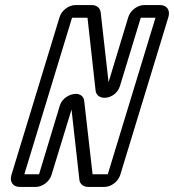

<svg xmlns="http://www.w3.org/2000/svg" viewBox="-20 -712 686 757"><path d="M346 -25H345L312 -314C310 -333 295 -342 279 -342C257 -342 225 -326 216 -296L134 -25H76L264 -642H324H325L357 -354C363 -311 436 -319 453 -373L535 -642H593L405 -25ZM454 -22 644 -645C652 -671 638 -692 612 -692H548C522 -692 494 -671 486 -645L408 -388L377 -663C375 -680 362 -692 342 -692H277C251 -692 223 -671 215 -645L25 -22C17 4 31 25 57 25H121C147 25 175 4 183 -22L262 -280L293 -3C295 13 308 25 328 25H392C418 25 446 4 454 -22Z"/></svg>

Font: DIN Rundschrift
Style: MittelKontKu
Weight: 400
Version: Version 1.027